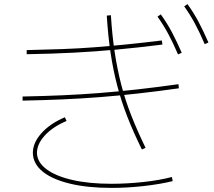

<svg xmlns="http://www.w3.org/2000/svg" viewBox="-20 -875 1040 935"><path d="M671 -147Q630 -230 600.5 -305.5Q571 -381 551 -457.5Q531 -534 518.5 -617.5Q506 -701 500 -799L520 -801Q526 -704 538.5 -621Q551 -538 570.5 -462.5Q590 -387 619.5 -312Q649 -237 689 -155ZM523 40Q407 40 321.5 19.5Q236 -1 189 -38.5Q142 -76 140 -128Q139 -178 181 -225.5Q223 -273 296 -304L304 -286Q236 -257 197.5 -214.5Q159 -172 160 -128Q162 -84 207 -50.5Q252 -17 333 1.5Q414 20 523 20Q598 20 677 11.5Q756 3 817 -13L821 7Q760 22 680 31Q600 40 523 40ZM110 -631Q202 -633 283.5 -636Q365 -639 442.5 -645Q520 -651 599.5 -659Q679 -667 768 -678L771 -658Q652 -643 548 -633.5Q444 -624 338.5 -618.5Q233 -613 110 -611ZM90 -405Q192 -407 283.5 -411Q375 -415 464.5 -422Q554 -429 648 -439.5Q742 -450 849 -465L851 -445Q745 -430 650.5 -419.5Q556 -409 466.5 -402Q377 -395 284.5 -391Q192 -387 90 -385ZM847 -610Q822 -668 798.5 -711.5Q775 -755 747 -794L763 -805Q794 -762 818 -716.5Q842 -671 865 -618ZM977 -660Q952 -718 928.5 -761.5Q905 -805 877 -844L893 -855Q924 -812 948 -766.5Q972 -721 995 -668Z"/></svg>

Font: M PLUS 2 Thin Thin
Style: Regular
Weight: 250
Version: Version 1.001